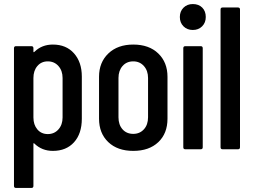

<svg xmlns="http://www.w3.org/2000/svg" viewBox="-20 -737 1249 948"><path d="M241 -517Q307 -517 345.5 -473.5Q384 -430 384 -359V-151Q384 -77 345.5 -34.5Q307 8 241 8Q187 8 150 -28Q145 -33 145 -26V181Q145 191 135 191H59Q49 191 49 181V-499Q49 -509 59 -509H135Q145 -509 145 -499V-483Q145 -476 151 -482Q187 -517 241 -517ZM289 -352Q289 -388 268.5 -411Q248 -434 216 -434Q184 -434 164.5 -411Q145 -388 145 -352V-157Q145 -121 164.5 -98Q184 -75 216 -75Q248 -75 268.5 -98Q289 -121 289 -157Z M469 -151V-358Q469 -429 515 -473Q561 -517 638 -517Q716 -517 761.5 -473Q807 -429 807 -358V-151Q807 -78 761.5 -35Q716 8 638 8Q560 8 514.5 -35.5Q469 -79 469 -151ZM638 -76Q670 -76 690.5 -98.5Q711 -121 711 -158V-352Q711 -388 690.5 -411Q670 -434 638 -434Q605 -434 585 -411Q565 -388 565 -352V-158Q565 -121 585 -98.5Q605 -76 638 -76Z M932 -717Q961 -717 978.5 -699.5Q996 -682 996 -653Q996 -625 978 -607Q960 -589 932 -589Q904 -589 886 -607Q868 -625 868 -653Q868 -681 886 -699Q904 -717 932 -717ZM895 0Q885 0 885 -10V-499Q885 -509 895 -509H971Q981 -509 981 -499V-10Q981 0 971 0Z M1079 0Q1069 0 1069 -10V-690Q1069 -700 1079 -700H1155Q1165 -700 1165 -690V-10Q1165 0 1155 0Z"/></svg>

Font: Barlow Condensed Medium
Style: Regular
Weight: 500
Width: 3
Designer: Jeremy Tribby
Foundry: Tribby Type
Version: Version 1.422;hotconv 1.0.109;makeotfexe 2.5.65596